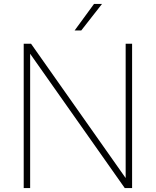

<svg xmlns="http://www.w3.org/2000/svg" viewBox="-20 -964 798 984"><path d="M101.5 0V-740H139L624 -51.5V-740H657V0H619.5L134.5 -688.5V0ZM362.5 -808 462 -944H503L396.5 -808Z"/></svg>

Font: Encode Sans SemiExpanded SemiExpanded Thin
Style: Regular
Weight: 100
Width: 6
Designer: Multiple Designers
Foundry: Impallari Type
Version: Version 3.000; ttfautohint (v1.8.3) -l 8 -r 50 -G 200 -x 14 